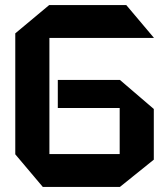

<svg xmlns="http://www.w3.org/2000/svg" viewBox="-20 -734 659 754"><path d="M174 -585V-714H476L584 -586V-585ZM148 0 40 -128V-129H450V0ZM40 -129V-603L173 -714H174V-129ZM207 -310V-420H450V-310ZM450 0V-420H451L584 -306V-107L451 0Z"/></svg>

Font: Foldit SemiBold
Style: Regular
Weight: 600
Version: Version 1.003